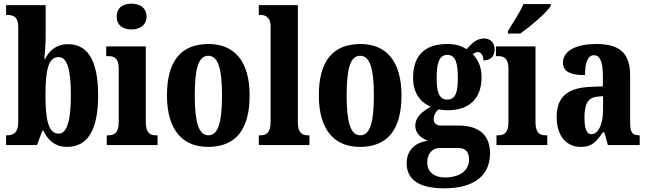

<svg xmlns="http://www.w3.org/2000/svg" viewBox="-20 -788 3518 1043"><path d="M344 10C453 10 513 -76 513 -270C513 -463 455 -548 349 -548C287 -548 248 -514 225 -468H221C224 -499 228 -553 228 -589V-760H13V-707H17C52 -707 79 -697 79 -641V-123C79 -62 47 -53 18 -53H13V0H181L210 -78H216C240 -26 280 10 344 10ZM299 -62C243 -62 227 -136 227 -271C227 -408 243 -478 298 -478C345 -478 365 -411 365 -272C365 -136 345 -62 299 -62Z M694 -628C738 -628 776 -650 776 -698C776 -747 738 -768 694 -768C648 -768 614 -747 614 -698C614 -650 648 -628 694 -628ZM560 0H836V-53H827C794 -53 772 -67 772 -125V-536H557V-483H571C602 -483 625 -469 625 -415V-125C625 -68 603 -53 569 -53H560Z M1110 10C1259 10 1336 -82 1336 -270C1336 -458 1251 -549 1113 -549C965 -549 887 -458 887 -270C887 -82 972 10 1110 10ZM1112 -53C1058 -53 1038 -128 1038 -270C1038 -412 1057 -485 1111 -485C1166 -485 1186 -412 1186 -270C1186 -128 1167 -53 1112 -53Z M1386 0H1661V-53H1653C1620 -53 1598 -67 1598 -125V-760H1386V-707H1396C1413 -707 1450 -700 1450 -646V-125C1450 -67 1427 -53 1396 -53H1386Z M1935 10C2084 10 2161 -82 2161 -270C2161 -458 2076 -549 1938 -549C1790 -549 1712 -458 1712 -270C1712 -82 1797 10 1935 10ZM1937 -53C1883 -53 1863 -128 1863 -270C1863 -412 1882 -485 1936 -485C1991 -485 2011 -412 2011 -270C2011 -128 1992 -53 1937 -53Z M2392 235C2561 235 2642 162 2642 44C2642 -49 2587 -106 2472 -106H2376C2354 -106 2336 -116 2336 -141C2336 -165 2351 -186 2363 -194C2373 -191 2399 -189 2411 -189C2539 -189 2596 -262 2596 -369C2596 -429 2574 -467 2548 -494C2555 -499 2564 -505 2577 -505C2589 -505 2606 -491 2606 -460C2652 -460 2667 -489 2667 -521C2667 -552 2647 -579 2610 -579C2566 -579 2541 -549 2515 -521C2485 -539 2455 -549 2411 -549C2282 -549 2224 -482 2224 -364C2224 -283 2265 -230 2320 -209C2271 -180 2236 -150 2236 -106C2236 -59 2272 -37 2304 -23C2235 -15 2189 29 2189 99C2189 187 2256 235 2392 235ZM2409 -247C2363 -247 2352 -294 2352 -364C2352 -438 2363 -490 2410 -490C2457 -490 2467 -440 2467 -365C2467 -293 2458 -247 2409 -247ZM2395 176C2342 176 2301 148 2301 96C2301 35 2340 16 2367 16H2469C2509 16 2528 38 2528 78C2528 137 2481 176 2395 176Z M2739 -619V-606H2806C2863 -645 2951 -721 2972 -756V-766H2823C2806 -721 2764 -662 2739 -619ZM2677 0H2953V-53H2944C2911 -53 2889 -67 2889 -125V-536H2674V-483H2688C2719 -483 2742 -469 2742 -415V-125C2742 -68 2720 -53 2686 -53H2677Z M3134 10C3194 10 3217 -15 3255 -69H3263L3282 0H3455V-53H3452C3415 -53 3403 -69 3403 -123V-379C3403 -504 3341 -549 3219 -549C3119 -549 3038 -517 3038 -447C3038 -400 3077 -380 3158 -380C3158 -449 3174 -488 3206 -488C3241 -488 3255 -449 3255 -374V-319L3187 -316C3064 -311 3004 -262 3004 -153C3004 -42 3063 10 3134 10ZM3192 -59C3166 -59 3155 -92 3155 -149C3155 -221 3172 -258 3226 -263L3256 -266V-191C3256 -113 3230 -59 3192 -59Z"/></svg>

Font: Noto Serif Bengali ExtraCondensed ExtraBold
Style: Regular
Weight: 800
Width: 2
Designer: Juan Bruce, Universal Thirst, Indian Type Foundry and the Monotype Design Team.
Foundry: Monotype Imaging Inc.
Version: Version 2.003